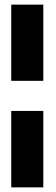

<svg xmlns="http://www.w3.org/2000/svg" viewBox="-20 -731 242 829"><path d="M28.5 78H167V-252H28.5ZM28.5 -382H167V-711H28.5Z"/></svg>

Font: Anybody UltraCondensed Thin
Style: Bold
Weight: 700
Version: Version 1.111